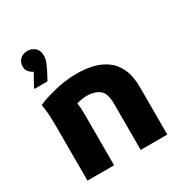

<svg xmlns="http://www.w3.org/2000/svg" viewBox="-186 -958 1050 1100"><g transform="rotate(-30 339.0 -408.0)"><path d="M121 -694Q107 -701 94 -714Q81 -727 81 -751Q81 -780 100 -798Q119 -816 148 -816Q177 -816 197.5 -798Q218 -780 218 -747Q218 -723 208.5 -700.5Q199 -678 192 -664L162 -607H76V-613ZM76 0V-338Q76 -358 75.5 -389.5Q75 -421 72.5 -451.5Q70 -482 66 -500L69 -508Q119 -529 188.5 -545.5Q258 -562 329 -562Q381 -562 430 -551Q479 -540 518.5 -512.5Q558 -485 581 -436Q604 -387 604 -312V0H428V-306Q428 -376 396.5 -399.5Q365 -423 316 -423Q297 -423 280 -420Q263 -417 247 -412Q252 -383 252 -340V0Z"/></g></svg>

Font: Kufam
Style: Bold
Weight: 700
Designer: Wael Morcos, Artur Schmal
Foundry: Original Type
Version: Version 1.300; ttfautohint (v1.8.3)